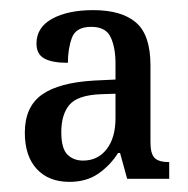

<svg xmlns="http://www.w3.org/2000/svg" viewBox="-20 -739 372 379"><path d="M117 -380Q76 -380 52.5 -405.5Q29 -431 29 -477Q29 -528 62.5 -552Q96 -576 166 -580L208 -582V-614Q208 -645 198.5 -665.5Q189 -686 160 -686Q130 -686 122 -664.5Q114 -643 114 -615Q83 -615 67.5 -623.5Q52 -632 52 -653Q52 -685 83 -702Q114 -719 164 -719Q220 -719 248.5 -694.5Q277 -670 277 -610V-458Q277 -436 285 -427.5Q293 -419 314 -419V-386H231L217 -437H213Q198 -413 174.5 -396.5Q151 -380 117 -380ZM144 -422Q173 -422 190.5 -444.5Q208 -467 208 -506V-554L178 -553Q133 -551 117 -532Q101 -513 101 -478Q101 -446 113 -434Q125 -422 144 -422Z"/></svg>

Font: Noto Serif Tamil Condensed
Style: Regular
Weight: 400
Width: 3
Designer: Indian Type Foundry, Tom Grace, and the Monotype Design Team
Foundry: Monotype Imaging Inc.
Version: Version 2.004; ttfautohint (v1.8.4.7-5d5b)